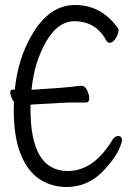

<svg xmlns="http://www.w3.org/2000/svg" viewBox="-20 -732 540 768"><path d="M247 16Q186 16 138 -15.5Q90 -47 62.5 -116Q35 -185 35 -293Q35 -308 36 -324Q31 -329 28 -338Q21 -353 21 -363Q21 -374 33 -374L39 -373Q52 -497 106 -590Q176 -712 280 -712Q386 -712 452 -619Q454 -615 454 -610Q454 -597 443 -579Q432 -561 419 -561Q410 -561 405 -570Q364 -647 277 -647Q183 -647 126 -477Q112 -428 106 -373Q108 -373 110 -373Q248 -382 269 -385Q297 -389 305 -389Q320 -389 328.5 -371Q337 -353 337 -339Q337 -322 324 -322H260Q246 -322 110 -314Q106 -314 102 -313Q102 -304 102 -295Q102 -48 251 -48Q355 -48 430 -173Q440 -188 453 -188Q468 -188 468 -169Q468 -164 460 -144Q443 -100 390 -45Q329 16 247 16Z"/></svg>

Font: Moon Stars Kai T HW
Style: Regular
Weight: 400
Designer: GuiWonder
Version: Version 1.101